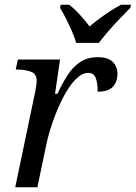

<svg xmlns="http://www.w3.org/2000/svg" viewBox="-20 -786 570 806"><path d="M128 -402Q131 -416 132.5 -429.5Q134 -443 134 -447Q134 -477 108.5 -485.5Q83 -494 54 -494H46L55 -536H232L211 -392H221Q240 -433 262 -468Q284 -503 315 -524.5Q346 -546 391 -546Q433 -546 453 -526.5Q473 -507 473 -477Q473 -442 453.5 -421.5Q434 -401 390 -401Q390 -437 382 -458.5Q374 -480 350 -480Q324 -480 297.5 -453Q271 -426 247.5 -381.5Q224 -337 205 -284.5Q186 -232 175 -182L137 0H44ZM300 -606Q293 -630 281 -657Q269 -684 256.5 -709Q244 -734 232 -753L235 -766H271Q286 -754 301 -739Q316 -724 330 -707.5Q344 -691 356 -675Q375 -691 397 -707.5Q419 -724 443 -739.5Q467 -755 488 -766H530L527 -753Q508 -734 484 -709Q460 -684 437 -657.5Q414 -631 395 -606Z"/></svg>

Font: Noto Serif
Style: Italic
Weight: 400
Italic angle: -12°
Designer: Monotype Design Team
Foundry: Monotype Imaging Inc.
Version: Version 2.013